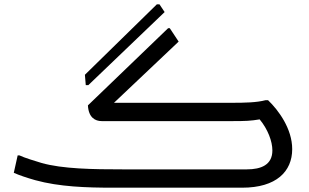

<svg xmlns="http://www.w3.org/2000/svg" viewBox="-20 -871 1436 891"><path d="M390 -476 744 -815 720 -851H708L374 -524L378 -476ZM1224 -406H1212C1172 -395 1112 -394 1060 -394H509L809 -678L768 -740H760L388 -382C391 -325 422 -309 452 -309H1060C1120 -309 1143 -310 1185 -317C1223 -271 1244 -215 1244 -173C1244 -106 1192 -85 1125 -85H552C413 -85 269 -87 172 -115C149 -122 92 -139 70 -150H62L44 -69C69 -58 104 -46 143 -35C255 -4 382 0 504 0H1104C1262 0 1336 -75 1336 -179C1336 -273 1273 -359 1224 -406Z"/></svg>

Font: Kufam Arabic Latin Roman Normal
Style: Regular
Weight: 400
Designer: Wael Morcos & Artur Schmal
Version: Version 1.200;PS 001.200;hotconv 1.0.88;makeotf.lib2.5.64775